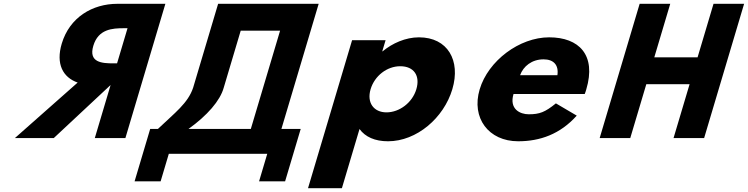

<svg xmlns="http://www.w3.org/2000/svg" viewBox="-20 -723 3907 1003"><path d="M843.9 -703.1 635.1 -1.9H475.3L557.8 -279L261.1 -1.9H58L385.7 -291.7C307.9 -318.9 271.1 -389.5 302.5 -494.9C343.5 -632.6 463.1 -703.1 593.2 -703.1ZM591.5 -392 646.2 -575.6H627.5C567.1 -575.6 493.6 -571.4 467.5 -483.8C441.5 -396.3 512.5 -392 572.8 -392Z M1148.9 -265.4 1237.5 -562.9H1443.2L1290.3 -49.5H964.8C1062 -119.2 1130.1 -196.6 1148.9 -265.4ZM1550.9 -49.5H1450.1L1644.8 -703.2H1119.5L989.1 -265.4C962.3 -183.8 893 -133.7 805 -49.5H764.6L683.1 224.2H819.1L861.9 80.5H1376.1L1333.4 224.2H1469.4Z M2343 -257C2387.7 -407 2318.7 -528 2168.7 -528C2098.7 -528 2029.5 -497 1979 -455H1977L1994.3 -513H1819.3L1589.1 260H1766.1L1858.1 -49C1887.9 -8 1938 15 2007 15C2157 15 2298.4 -107 2343 -257ZM2155 -257C2133.9 -186 2066 -136 1999 -136C1933 -136 1894.9 -186 1916 -257C1936.9 -327 2001.8 -377 2070.8 -377C2142.8 -377 2175.9 -327 2155 -257Z M3034.6 -232C3037.4 -238 3040.6 -249 3042.7 -256C3096.3 -436 3004.7 -528 2848.7 -528C2693.7 -528 2530.4 -406 2485.7 -256C2441.4 -107 2532 15 2687 15C2801 15 2906.1 -22 2992.9 -119L2884 -183C2827.3 -137 2799 -126 2742 -126C2697 -126 2639.1 -153 2662.6 -232ZM2696.8 -330C2713.8 -377 2758.5 -413 2819.5 -413C2871.5 -413 2899.8 -384 2891.8 -330Z M3356.3 -283.2H3582.4L3498.6 -1.9H3658.4L3867.2 -703.1H3707.4L3624.1 -423.5H3398L3481.3 -703.1H3321.5L3112.7 -1.9H3272.5Z"/></svg>

Font: Hussar
Style: BdOblThree
Weight: 700
Foundry: Cannot Into Space Fonts
Version: Version 2.00